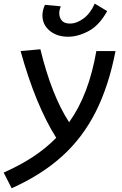

<svg xmlns="http://www.w3.org/2000/svg" viewBox="-62 -796 668 1047"><path d="M1.5 230.5 -42 145Q45.9 106.4 117.2 59.6Q188.5 12.7 244.6 -44.4Q131.3 -224.6 50.3 -517.6L158.2 -527.3Q219.7 -275.4 314.9 -129.4Q370.1 -207 406.5 -303.2Q442.9 -399.4 463.4 -517.6H567.9Q531.2 -327.6 460 -186.3Q388.7 -44.9 276.1 56.6Q163.6 158.2 1.5 230.5ZM309.6 -595.7Q248 -595.7 208.7 -628.7Q169.4 -661.6 169.4 -711.9Q169.4 -740.2 183.1 -769.5L269 -761.7Q261.2 -740.7 261.2 -723.6Q261.2 -699.7 275.4 -683.6Q289.6 -667.5 319.3 -667.5Q356 -667.5 393.6 -695.3Q431.2 -723.1 454.6 -776.4L522.5 -735.4Q479 -657.2 421.1 -626.5Q363.3 -595.7 309.6 -595.7Z"/></svg>

Font: CaskaydiaCove NFP
Style: Italic
Weight: 400
Italic angle: -10°
Designer: Aaron Bell
Foundry: Saja Typeworks
Version: Version 2111.001; VTT 6.35;Nerd Fonts 3.1.1